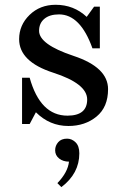

<svg xmlns="http://www.w3.org/2000/svg" viewBox="-20 -516 515 799"><path d="M264.6 8.3Q186.5 8.3 129.4 -48.8L103.5 0H71.8V-192.4H103.5Q147.5 -34.7 260.7 -34.7Q342.8 -34.7 342.8 -102.1Q342.8 -168 201.2 -213.6Q59.6 -259.3 59.6 -353Q59.6 -411.6 103 -453.9Q146.5 -496.1 211.4 -496.1Q287.1 -496.1 340.8 -445.8L371.6 -488.3H395.5V-314.9H364.7Q314.5 -456.1 225.6 -456.1Q186.5 -456.1 164.6 -437.7Q142.6 -419.4 142.6 -387.7Q142.6 -331.1 286.1 -283.4Q429.7 -235.8 429.7 -145Q429.7 -70.3 381.8 -31Q334 8.3 264.6 8.3ZM235.4 262.7 218.8 246.1Q262.2 201.2 267.1 156.7Q242.7 156.7 226.1 143.6Q209.5 130.4 209.5 109.4Q209.5 90.3 222.2 75.7Q234.9 61 259.3 61Q278.8 61 294.4 76.2Q310.1 91.3 310.1 122.1Q310.1 206.1 235.4 262.7Z"/></svg>

Font: Munson
Style: Regular
Weight: 400
Designer: Paul James MIller
Foundry: High-Logic / Made with FontCreator
Version: Version 2.10;May 5, 2019;FontCreator 11.5.0.2430 64-bit